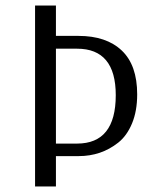

<svg xmlns="http://www.w3.org/2000/svg" viewBox="-20 -670 554 690"><path d="M257 -495H181V-154H257Q396 -154 396 -328Q396 -495 257 -495ZM181 -650V-541H262Q362 -541 417.5 -488.5Q473 -436 473 -331Q473 -271 454.5 -226.5Q436 -182 405 -157.5Q374 -133 338.5 -121Q303 -109 263 -109H181V0H106V-650Z"/></svg>

Font: Arsenal
Style: Regular
Weight: 400
Designer: Andrij Shevchenko
Foundry: Stairsfor.com
Version: Version 1.000